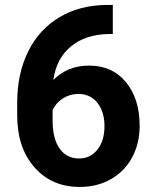

<svg xmlns="http://www.w3.org/2000/svg" viewBox="-20 -738 614 768"><path d="M407.7 -718.3C335.9 -717.8 272.5 -701.7 218.3 -669.4C163.6 -636.7 121.6 -591.3 92.8 -532.2C63.5 -473.1 48.8 -404.8 48.8 -327.6V-276.9C48.8 -189.9 71.8 -120.6 118.2 -68.4C164.1 -16.1 224.6 9.8 299.3 9.8C345.7 9.8 387.2 -0.5 423.8 -21.5C460.4 -42.5 488.8 -71.3 508.8 -108.9C528.8 -146.5 538.6 -188 538.6 -234.4C538.6 -306.6 520.5 -364.7 483.9 -409.2C447.3 -453.6 398.4 -475.6 336.4 -475.6C278.8 -475.6 231 -456.5 193.4 -418C201.2 -475.1 224.6 -520 263.7 -552.2C302.2 -584.5 353.5 -601.1 417.5 -602.1H431.2V-718.3ZM293.5 -362.3C325.2 -362.3 350.6 -350.6 369.6 -326.7C388.7 -302.7 397.9 -271.5 397.9 -232.9C397.9 -194.8 388.7 -164.1 370.1 -140.1C351.1 -116.2 326.7 -104 296.4 -104C229.5 -104 190.4 -160.2 190.4 -254.4V-297.4C208 -336.4 248 -362.3 293.5 -362.3Z"/></svg>

Font: Roboto
Style: Bold
Weight: 700
Designer: Google
Version: Version 2.137; 2017